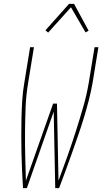

<svg xmlns="http://www.w3.org/2000/svg" viewBox="-20 -981 540 1001"><path d="M100 0Q97 -45 95 -91Q93 -137 92 -182.5Q91 -228 91 -274Q91 -320 92 -366Q93 -412 96 -458.5Q99 -505 107 -551L137 -735H157L127 -551Q116 -486 113.5 -422Q111 -358 110.5 -294Q110 -230 111.5 -166.5Q113 -103 115 -39L257 -441H277L285 -39Q309 -103 331.5 -166.5Q354 -230 374.5 -294Q395 -358 413.5 -422Q432 -486 443 -551L473 -735H493L463 -551Q455 -505 443 -458.5Q431 -412 417 -366Q403 -320 387 -274Q371 -228 355 -182.5Q339 -137 322 -91Q305 -45 288 0H268L260 -399L120 0ZM231 -811 217 -823 340 -961H366L442 -821L426 -812L350 -943Z"/></svg>

Font: Iosevka Term Curly Th Obl
Style: Regular
Weight: 100
Italic angle: -9°
Designer: Belleve Invis
Foundry: Belleve Invis
Version: Version 32.3.0